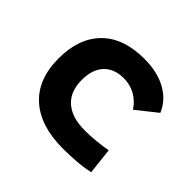

<svg xmlns="http://www.w3.org/2000/svg" viewBox="-132 -684 851 851"><g transform="rotate(45 293.0 -258.5)"><path d="M353.5 9.8Q212.4 9.8 135.3 -59.8Q58.1 -129.4 58.1 -259.8Q58.1 -386.7 128.4 -457Q198.6 -527.3 329.1 -527.3Q409.4 -527.3 466.7 -496.1Q523.9 -464.8 547.9 -407.7L452.1 -331.5Q430.8 -365.1 397.7 -383.5Q364.5 -401.9 325.2 -401.9Q264.9 -401.9 231.6 -366.2Q198.2 -330.5 198.2 -264.6Q198.2 -191.9 241.7 -153.8Q285.2 -115.7 365.2 -115.7Q400.3 -115.7 435.3 -119.1Q470.3 -122.6 503.4 -128.4L517.1 -4.9Q477.6 3.9 435.5 6.8Q393.4 9.8 353.5 9.8Z"/></g></svg>

Font: Cascadia Code PL
Style: Regular
Weight: 400
Monospace: yes
Designer: Aaron Bell
Foundry: Saja Typeworks
Version: Version 2102.003